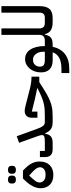

<svg xmlns="http://www.w3.org/2000/svg" viewBox="856 -1636 1020 2773"><g transform="rotate(-90 1366.5 -250.0)"><path d="M227 10Q135 10 84.5 -40.5Q34 -91 34 -173Q34 -284 146 -399L174 -429H288L313 -405Q371 -348 395.5 -296.5Q420 -245 420 -188Q420 -143 407 -106.5Q394 -70 369 -44Q344 -18 308.5 -4Q273 10 227 10ZM237 -103Q282 -103 309.5 -125.5Q337 -148 337 -183Q337 -207 320.5 -233.5Q304 -260 262 -298L221 -337H214L179 -298Q147 -263 132 -239Q117 -215 117 -188Q117 -153 144.5 -128Q172 -103 217 -103ZM292 -531Q269 -531 255.5 -545Q242 -559 242 -588Q242 -618 255.5 -631.5Q269 -645 292 -645H307Q330 -645 344 -631.5Q358 -618 358 -588Q358 -559 344 -545Q330 -531 307 -531ZM151 -531Q128 -531 114.5 -545Q101 -559 101 -588Q101 -618 114.5 -631.5Q128 -645 151 -645H166Q189 -645 203 -631.5Q217 -618 217 -588Q217 -559 203 -545Q189 -531 166 -531Z M593 0Q542 0 513 -27Q484 -54 484 -111V-184H573V-113H709Q762 -113 782 -122Q802 -131 802 -156Q802 -167 797 -183.5Q792 -200 783 -226L690 -485L785 -519L887 -236Q900 -199 911.5 -175.5Q923 -152 935 -138Q947 -124 960.5 -118.5Q974 -113 992 -113H1019V-24L994 0Q961 0 936 -5.5Q911 -11 891.5 -23.5Q872 -36 856.5 -57Q841 -78 826 -110L821 -109Q812 -50 781 -25Q750 0 686 0Z M995 -89 1019 -113H1068Q1117 -113 1158 -115Q1199 -117 1238 -124.5Q1277 -132 1318 -146.5Q1359 -161 1409 -185L1478 -218V-223L1324 -256L1141 -301V-220H1052V-297Q1052 -351 1078.5 -377.5Q1105 -404 1153 -404Q1166 -404 1183.5 -401Q1201 -398 1240 -388L1462 -331Q1558 -306 1627 -306H1645V-193H1567L1449 -119Q1385 -79 1335 -55.5Q1285 -32 1241 -19.5Q1197 -7 1155.5 -3.5Q1114 0 1068 0H995Z M1697 127H1755Q1860 127 1919 93.5Q1978 60 1997 0H1877Q1796 0 1751.5 -44Q1707 -88 1707 -169Q1707 -217 1721.5 -259Q1736 -301 1761.5 -331.5Q1787 -362 1822 -380Q1857 -398 1899 -398Q1987 -398 2036.5 -323Q2086 -248 2088 -113H2135V-24L2111 0H2077Q2052 115 1972.5 177.5Q1893 240 1759 240H1697ZM1790 -183Q1790 -146 1813 -129.5Q1836 -113 1881 -113H2005V-132Q2005 -201 1973 -242.5Q1941 -284 1890 -284Q1844 -284 1817 -256Q1790 -228 1790 -183Z M2111 -89 2135 -113H2166Q2249 -113 2249 -192V-740H2342V-192Q2342 -113 2421 -113H2456V-24L2432 0Q2357 0 2314.5 -27.5Q2272 -55 2259 -114H2253Q2241 -52 2209 -26Q2177 0 2111 0Z M2432 -89 2456 -113H2491Q2535 -113 2552.5 -132Q2570 -151 2570 -192V-740H2664V-192Q2664 -93 2624 -46.5Q2584 0 2491 0H2432Z"/></g></svg>

Font: IBM Plex Arabic Medium
Style: Regular
Weight: 500
Designer: Mike Abbink, Paul van der Laan, Pieter van Rosmalen, Wael Morcos, Khajak Apelian
Foundry: Bold Monday
Version: Version 1.0